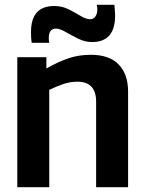

<svg xmlns="http://www.w3.org/2000/svg" viewBox="-20 -779 605 799"><path d="M52 0V-541H173V-494Q222 -522 265 -536.5Q308 -551 358 -551Q435 -551 474 -510.5Q513 -470 513 -398V0H380V-356Q380 -439 302 -439Q272 -439 244 -429.5Q216 -420 185 -405V0ZM112 -601Q110 -613 109.5 -624.5Q109 -636 109 -646Q109 -754 206 -754Q238 -754 265 -740.5Q292 -727 315 -713Q338 -699 355 -699Q370 -699 377.5 -711Q385 -723 385 -739Q385 -750 383 -759H456Q457 -747 458 -735.5Q459 -724 459 -714Q459 -604 363 -604Q334 -604 305.5 -618Q277 -632 253 -646Q229 -660 213 -660Q183 -660 183 -621Q183 -608 185 -601Z"/></svg>

Font: Georama SemiBold
Style: Regular
Weight: 600
Designer: Jean-Baptiste Levee
Foundry: Production Type
Version: Version 1.000